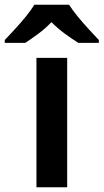

<svg xmlns="http://www.w3.org/2000/svg" viewBox="-73 -786 435 806"><path d="M209 0H80V-543H209ZM217 -766Q231 -744 253.5 -716.5Q276 -689 300 -663Q324 -637 342 -618V-606H256Q230 -622 200 -644Q170 -666 143 -693Q117 -666 88 -644.5Q59 -623 33 -606H-53V-618Q-34 -638 -10.5 -663.5Q13 -689 35.5 -716.5Q58 -744 71 -766Z"/></svg>

Font: Noto Sans NKo Unjoined SemiBold
Style: Regular
Weight: 600
Designer: Monotype Design Team
Foundry: Monotype Imaging Inc.
Version: Version 2.004